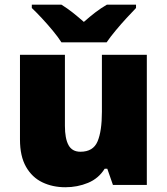

<svg xmlns="http://www.w3.org/2000/svg" viewBox="-20 -786 710 816"><path d="M604 -553.2V0H460L436 -68.8H424.8Q398.9 -27.3 354 -8.8Q309.1 9.8 257.8 9.8Q203.6 9.8 159.9 -11.2Q116.2 -32.2 90.6 -77.1Q64.9 -122.1 64.9 -192.9V-553.2H255.9V-251Q255.9 -197.3 271.2 -169.2Q286.6 -141.1 321.8 -141.1Q376 -141.1 394.5 -184.8Q413.1 -228.5 413.1 -311V-553.2ZM241.2 -606Q226.6 -628.9 204.1 -656Q181.6 -683.1 158 -708.5Q134.3 -733.9 115.2 -752V-766.1H241.2Q267.6 -749.5 288.8 -732.7Q310.1 -715.8 336.4 -692.9Q362.3 -715.8 385.3 -733.4Q408.2 -751 434.1 -766.1H558.1V-752Q541.5 -734.9 518.1 -709.5Q494.6 -684.1 471.7 -656.5Q448.7 -628.9 433.1 -606Z"/></svg>

Font: Open Sans ExtraBold
Style: Regular
Weight: 800
Designer: Monotype Design Team
Foundry: Monotype Imaging Inc.
Version: Version 3.003; ttfautohint (v1.8.4)